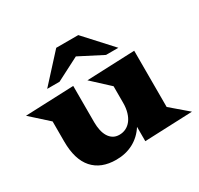

<svg xmlns="http://www.w3.org/2000/svg" viewBox="-178 -1025 1305 1256"><g transform="rotate(-30 474.0 -396.5)"><path d="M385.7 -812H552.2L737.8 -608.9H644.5L468.8 -699.2L293.5 -608.9H200.2ZM124.5 -406.7 -7.8 -525.9 357.4 -540.5V-265.6Q357.4 -234.4 363.3 -206.5Q369.1 -178.7 381.6 -157.7Q394 -136.7 413.6 -124.5Q433.1 -112.3 460.4 -112.3Q487.3 -112.3 510 -123.5Q532.7 -134.8 549.3 -156.2Q565.9 -177.7 575.4 -209.5Q585 -241.2 585 -281.7V-406.7L456.1 -525.9L817.9 -540.5V-115.7L945.8 -6.3L585 8.3V-100.1Q548.3 -42.5 491 -11.7Q433.6 19 360.8 19Q247.1 19 185.8 -50Q124.5 -119.1 124.5 -255.4Z"/></g></svg>

Font: Goblin One
Style: Regular
Weight: 400
Designer: Riccardo De Franceschi
Foundry: Sorkin Type Co.
Version: Version 1.001